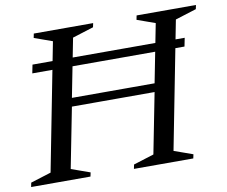

<svg xmlns="http://www.w3.org/2000/svg" viewBox="-103 -796 1055 892"><g transform="rotate(-10 424.5 -350.0)"><path d="M71 -519 79 -559H797L789 -519ZM-26 0 -22 -20 93 -56 71 -32 195 -668 207 -644 106 -680 110 -700H390L386 -681L268 -644L290 -668L229 -357L215 -375H641L619 -357L680 -668L692 -644L591 -680L595 -700H875L871 -681L753 -644L775 -668L651 -32L639 -56L743 -19L739 0H459L463 -20L578 -56L556 -32L619 -353L633 -335H207L229 -353L166 -32L154 -56L258 -19L254 0Z"/></g></svg>

Font: Wittgenstein
Style: Italic
Weight: 400
Italic angle: -11°
Designer: Jörg Drees
Foundry: Jörg Drees
Version: Version 1.500